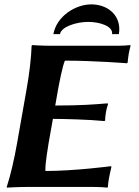

<svg xmlns="http://www.w3.org/2000/svg" viewBox="-20 -854 634 877"><path d="M202 -200 221.6 -311C269.6 -311 389 -308 456.8 -301L460.3 -304C459.9 -313 462.5 -333 464 -342C465.6 -351 470 -370 473.6 -379L471.1 -382C411.2 -377 350.3 -372 232.3 -372L245.2 -445C248.2 -462 265.2 -553 276.5 -577C410.5 -577 560.4 -565 560.4 -565L563.1 -569C563.5 -577 566.7 -601 568.3 -610C569.7 -618 572.8 -631 576.5 -645L575 -648C558.6 -646 535.5 -645 514.5 -645H210.5C176.5 -645 127 -648 127 -648L124.5 -645C122.4 -588 114.4 -520 101.2 -445L58 -200C44.8 -125 28.3 -54 10.7 0L11.2 3C11.2 3 61.7 0 96.7 0H410.7C431.7 0 454.6 1 470.2 3L472.7 0C473.6 -13.2 475.3 -26 477.1 -36C478.8 -46 486.4 -83 488.8 -91L487.5 -95C487.5 -95 321.6 -73 187.6 -73C187.4 -75.1 187.3 -77.7 187.3 -80.7C187.3 -111.6 199.3 -184.5 202 -200ZM223.8 -698H253.8C259.8 -732 328.7 -754 382.7 -754C440.7 -754 497.8 -732 491.8 -698H522.8C524.2 -706 524.9 -713.7 524.9 -721.1C524.9 -788.9 468.9 -834 396.8 -834C323.8 -834 238.1 -779 223.8 -698Z"/></svg>

Font: Linux Biolinum O 
Style: Bold Italic
Weight: 700
Designer: Philipp H. Poll
Foundry: Philipp H. Poll
Version: Version 1.3.2